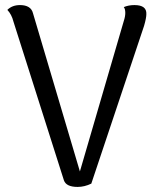

<svg xmlns="http://www.w3.org/2000/svg" viewBox="-20 -726 620 757"><path d="M557 -670Q557 -655 548 -624L340 -2Q313 11 286 11Q241 11 232 -15L33 -641Q26 -669 9 -687Q28 -706 59 -706Q80 -706 93 -698Q106 -690 110 -674L295 -50L468 -643Q474 -661 474 -675Q474 -691 468 -698Q487 -706 510 -706Q559 -706 557 -670Z"/></svg>

Font: Arima Madurai
Style: Regular
Weight: 400
Designer: Joana Correia and Natanael Gama
Foundry: NDISCOVER
Version: Version 1.020